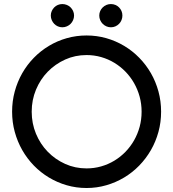

<svg xmlns="http://www.w3.org/2000/svg" viewBox="-20 -899 859 952"><path d="M778.8 -345.2Q778.8 -293 765.6 -244.9Q752.4 -196.8 728.3 -154.8Q704.1 -112.8 670.4 -78.1Q636.7 -43.5 595.5 -18.8Q554.2 5.9 507.1 19.5Q460 33.2 409.2 33.2Q357.9 33.2 310.8 19.5Q263.7 5.9 222.7 -18.8Q181.6 -43.5 147.9 -78.1Q114.3 -112.8 90.3 -154.8Q66.4 -196.8 53.2 -244.9Q40 -293 40 -345.2Q40 -397.5 53.2 -445.8Q66.4 -494.1 90.3 -536.1Q114.3 -578.1 147.9 -612.5Q181.6 -647 222.7 -671.6Q263.7 -696.3 311 -709.7Q358.4 -723.1 409.2 -723.1Q460 -723.1 507.1 -709.7Q554.2 -696.3 595.5 -671.6Q636.7 -647 670.4 -612.5Q704.1 -578.1 728.3 -536.1Q752.4 -494.1 765.6 -445.8Q778.8 -397.5 778.8 -345.2ZM682.1 -345.2Q682.1 -383.8 672.4 -419.7Q662.6 -455.6 644.8 -486.8Q627 -518.1 602.1 -543.7Q577.1 -569.3 546.9 -587.6Q516.6 -606 481.7 -616Q446.8 -626 409.2 -626Q352.5 -626 303.2 -603.8Q253.9 -581.5 216.8 -543.5Q179.7 -505.4 158.4 -454.3Q137.2 -403.3 137.2 -345.2Q137.2 -287.1 158.4 -235.8Q179.7 -184.6 216.8 -146.5Q253.9 -108.4 303.2 -86.2Q352.5 -64 409.2 -64Q446.8 -64 481.7 -74Q516.6 -84 546.9 -102.3Q577.1 -120.6 602.1 -146.2Q627 -171.9 644.8 -203.1Q662.6 -234.4 672.4 -270.3Q682.1 -306.2 682.1 -345.2ZM586.9 -821.8Q586.9 -810.1 582.5 -799.3Q578.1 -788.6 570.3 -780.8Q562.5 -772.9 552.2 -768.3Q542 -763.7 529.8 -763.7Q518.1 -763.7 507.6 -768.3Q497.1 -772.9 489.3 -780.8Q481.4 -788.6 476.8 -799.3Q472.2 -810.1 472.2 -821.8Q472.2 -834 476.8 -844.2Q481.4 -854.5 489.3 -862.3Q497.1 -870.1 507.6 -874.5Q518.1 -878.9 529.8 -878.9Q542 -878.9 552.2 -874.5Q562.5 -870.1 570.3 -862.3Q578.1 -854.5 582.5 -844.2Q586.9 -834 586.9 -821.8ZM347.2 -821.8Q347.2 -810.1 342.5 -799.3Q337.9 -788.6 330.1 -780.8Q322.3 -772.9 311.5 -768.3Q300.8 -763.7 289.1 -763.7Q277.3 -763.7 266.8 -768.3Q256.3 -772.9 248.8 -780.8Q241.2 -788.6 236.6 -799.3Q231.9 -810.1 231.9 -821.8Q231.9 -834 236.6 -844.2Q241.2 -854.5 248.8 -862.3Q256.3 -870.1 266.8 -874.5Q277.3 -878.9 289.1 -878.9Q300.8 -878.9 311.5 -874.5Q322.3 -870.1 330.1 -862.3Q337.9 -854.5 342.5 -844.2Q347.2 -834 347.2 -821.8Z"/></svg>

Font: McLaren
Style: Regular
Weight: 400
Designer: Astigmatic (AOETI)
Foundry: Astigmatic (AOETI)
Version: Version 1.000